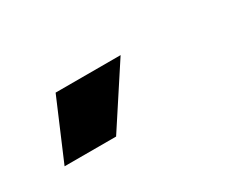

<svg xmlns="http://www.w3.org/2000/svg" viewBox="-34 -761 350 284"><g transform="rotate(-30 141.5 -619.5)"><path d="M108 -569H20L63 -670H174Z"/></g></svg>

Font: Bricolage Grotesque 96pt Condensed Medium
Style: Regular
Weight: 500
Width: 3
Designer: Mathieu Triay
Foundry: Atelier Triay
Version: Version 1.001; ttfautohint (v1.8.4.7-5d5b);gftools[0.9.33.de